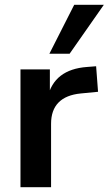

<svg xmlns="http://www.w3.org/2000/svg" viewBox="-20 -777 451 797"><path d="M65 0V-489H187V-371H177Q191 -431 232 -462.5Q273 -494 341 -499L379 -502L387 -396L315 -389Q254 -383 223 -351.5Q192 -320 192 -263V0ZM185 -554 288 -757H411L269 -554Z"/></svg>

Font: NunitoSans3
Style: Bold
Weight: 700
Designer: Vernon Adams
Foundry: Vernon Adams
Version: Version 3.101;gftools[0.9.27]